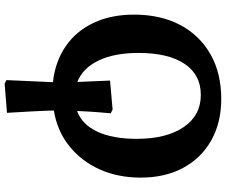

<svg xmlns="http://www.w3.org/2000/svg" viewBox="-93 -661 973 827"><g transform="rotate(90 393.5 -247.5)"><path d="M340 219 325 211Q327 155 330 100Q333 45 334 11Q244 1 178.5 -44.5Q113 -90 78 -165Q43 -240 43 -338Q43 -453 87.5 -537Q132 -621 213.5 -667.5Q295 -714 406 -714Q508 -714 584.5 -671Q661 -628 703 -550Q745 -472 745 -367Q745 -268 709 -189Q673 -110 608 -58.5Q543 -7 456 7Q457 48 460 105Q463 162 466 209ZM458 -93Q516 -114 547 -180Q578 -246 578 -350Q578 -478 527.5 -552Q477 -626 389 -626Q302 -626 255 -556Q208 -486 208 -357Q208 -254 240.5 -186Q273 -118 333 -94Q331 -129 330 -165Q329 -201 327 -235L452 -246L468 -238Q463 -183 461 -149.5Q459 -116 458 -93Z"/></g></svg>

Font: Literata 12pt
Style: Bold
Weight: 700
Designer: Latin by Veronika Burian and Jose Scaglione. Greek by Irene Vlachou. Cyrillic by Vera Evstafieva.
Foundry: TypeTogether
Version: Version 3.002